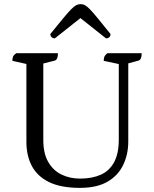

<svg xmlns="http://www.w3.org/2000/svg" viewBox="-20 -899 745 931"><path d="M368 12Q275 12 218 -16Q161 -44 134.5 -94Q108 -144 108 -211V-602L125 -585L40 -604Q40 -618 44 -626Q48 -634 59 -641H261Q261 -625 257 -616Q253 -607 245 -605L174 -587L190 -604V-220Q190 -155 214 -113.5Q238 -72 278.5 -52.5Q319 -33 368 -33Q426 -33 468 -51.5Q510 -70 533 -112Q556 -154 556 -222V-608L563 -587L483 -604Q483 -618 487 -626Q491 -634 501 -641H667Q667 -625 663 -616Q659 -607 651 -605L592 -589L602 -613V-214Q602 -150 577 -98.5Q552 -47 500.5 -17.5Q449 12 368 12ZM371 -879Q382 -879 391.5 -874Q401 -869 415.5 -854.5Q430 -840 453.5 -811Q477 -782 516 -734Q516 -725 510.5 -719Q505 -713 494 -713L359 -820H381L246 -713Q236 -713 230 -719Q224 -725 224 -734Q263 -782 287 -811Q311 -840 325.5 -854.5Q340 -869 350 -874Q360 -879 371 -879Z"/></svg>

Font: Pitagon Serif
Style: Regular
Weight: 400
Designer: Travis Tran
Foundry: Pitagon
Version: Version 1.000;gftools[0.9.26]